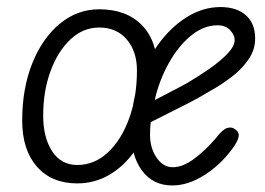

<svg xmlns="http://www.w3.org/2000/svg" viewBox="-20 -530 771 558"><path d="M204.5 3Q130 3 87.2 -45.8Q44.5 -94.5 44.5 -179.5Q44.5 -273 73.8 -346Q103 -419 153.8 -461Q204.5 -503 268.5 -503Q347.5 -503 392.5 -456.8Q437.5 -410.5 437.5 -327Q437.5 -255.5 420 -195.2Q402.5 -135 371 -90.5Q339.5 -46 297 -21.5Q254.5 3 204.5 3ZM105.5 -194Q105.5 -130.5 131.5 -90.5Q157.5 -50.5 204.5 -50.5Q254.5 -50.5 293.8 -87.2Q333 -124 355.5 -186.2Q378 -248.5 378 -325.5Q378 -380.5 348.5 -415.2Q319 -450 268.5 -450Q221.5 -450 184.8 -415.5Q148 -381 126.8 -323Q105.5 -265 105.5 -194ZM480.5 9Q424.5 9 392.5 -34.5Q360.5 -78 360.5 -151Q360.5 -221 381.8 -285.5Q403 -350 439.5 -400.5Q476 -451 522.8 -480.2Q569.5 -509.5 621 -509.5Q668 -509.5 694.8 -485.5Q721.5 -461.5 721.5 -418.5Q721.5 -387 704.5 -360.8Q687.5 -334.5 661.5 -313.2Q635.5 -292 607.8 -275.5Q580 -259 558 -246.5Q528.5 -230 487.2 -209.8Q446 -189.5 418 -175Q417 -166 416.5 -156.8Q416 -147.5 416 -138Q416 -100 435 -72Q454 -44 482 -44Q511.5 -44 544.2 -68.5Q577 -93 607.5 -128.5Q627 -154 640.2 -158Q653.5 -162 663 -154.5Q670 -150 672.8 -143.2Q675.5 -136.5 671.2 -124.8Q667 -113 652 -93.5Q618.5 -49 572.2 -20Q526 9 480.5 9ZM429.5 -239Q451 -250.5 476.5 -263.5Q502 -276.5 524.5 -289Q560 -310 591.5 -332.2Q623 -354.5 642.5 -375.5Q662 -396.5 662 -414Q662 -428 649 -442.2Q636 -456.5 612.5 -456.5Q572 -456.5 535.2 -426.5Q498.5 -396.5 470.8 -347Q443 -297.5 429.5 -239Z"/></svg>

Font: Edu VIC WA NT Hand
Style: Regular
Weight: 400
Designer: Tina and Corey Anderson, Eben Sorkin, Mirko Velimirovic
Foundry: Google for Education
Version: Version 1.000